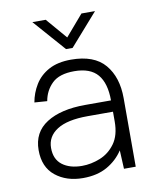

<svg xmlns="http://www.w3.org/2000/svg" viewBox="-80 -762 701 836"><g transform="rotate(-10 270.0 -343.5)"><path d="M244 -556 120 -697H179L258 -605L337 -697H397L273 -556ZM220 10Q147 10 98.5 -29Q50 -68 50 -143Q50 -222 113 -262Q176 -302 284 -302H398Q398 -378 365.5 -416.5Q333 -455 262 -455Q196 -455 164 -424Q132 -393 124 -347L68 -351Q75 -392 97 -428Q119 -464 158.5 -485.5Q198 -507 257 -507Q359 -507 406.5 -451Q454 -395 454 -302V1H402L398 -81Q371 -40 327 -15Q283 10 220 10ZM225 -43Q265 -43 305 -59Q345 -75 371.5 -111.5Q398 -148 398 -209V-252H286Q196 -252 150.5 -223Q105 -194 105 -143Q105 -93 138 -68Q171 -43 225 -43Z"/></g></svg>

Font: Haskoy Light
Style: Regular
Weight: 300
Designer: Ertekin Erdin
Foundry: Ertekin Erdin
Version: Version 2.000; ttfautohint (v1.8.4.7-5d5b)